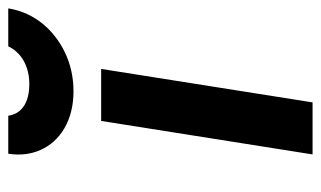

<svg xmlns="http://www.w3.org/2000/svg" viewBox="-176 -601 777 465"><g transform="rotate(-90 212.5 -368.5)"><path d="M71 0H197L278.1 -512H152.1ZM241.7 -686C196.8 -686 169.5 -704 164.7 -737H72.7C68.2 -708.3 71.4 -682 82.2 -658C102.8 -612.4 151.8 -579 223.7 -579C258.4 -579 290.3 -586.2 319.6 -600.5C370 -625.2 414.3 -671.2 424.7 -737H332.7C318.1 -705.3 284 -686 241.7 -686Z"/></g></svg>

Font: Fog Sans
Style: It
Weight: 700
Foundry: Intel Corporation
Version: Version 1.00